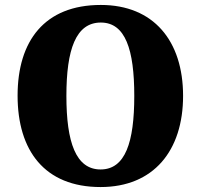

<svg xmlns="http://www.w3.org/2000/svg" viewBox="-20 -745 810 775"><path d="M386 10C600 10 719 -137 719 -358C719 -580 600 -725 387 -725C160 -725 51 -580 51 -359C51 -137 160 10 386 10ZM386 -61C286 -61 248 -171 248 -358C248 -545 286 -654 387 -654C486 -654 522 -545 522 -358C522 -171 486 -61 386 -61Z"/></svg>

Font: Noto Serif Sinhala SemiCondensed Black
Style: Regular
Weight: 900
Width: 4
Designer: Jelle Bosma - Monotype Design Team
Foundry: Monotype Imaging Inc.
Version: Version 2.007